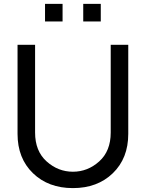

<svg xmlns="http://www.w3.org/2000/svg" viewBox="-20 -950 748 985"><path d="M211 -840V-930H301V-840ZM407 -840V-930H497V-840ZM70 -263V-720H160V-270Q160 -175 219 -122Q278 -69 354 -69Q430 -69 489 -122Q548 -175 548 -270V-720H638V-263Q638 -138 559 -61.5Q480 15 354 15Q228 15 149 -61.5Q70 -138 70 -263Z"/></svg>

Font: Manrope Medium
Style: Medium
Weight: 500
Designer: Mikhail Sharanda
Foundry: Mikhail Sharanda
Version: Version 4.000;hotconv 1.0.109;makeotfexe 2.5.65596